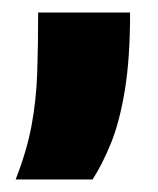

<svg xmlns="http://www.w3.org/2000/svg" viewBox="-20 -157 252 307"><path d="M5 130Q23 84 30.5 43.5Q38 3 39.5 -40.5Q41 -84 41 -137H188Q188 -63 179.5 -12Q171 39 157 73Q143 107 128 130Z"/></svg>

Font: Bricolage Grotesque ExtraBold
Style: Regular
Weight: 800
Designer: Mathieu Triay
Foundry: Atelier Triay
Version: Version 1.001;gftools[0.9.33.dev8+g029e19f]